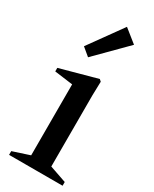

<svg xmlns="http://www.w3.org/2000/svg" viewBox="-204 -841 717 892"><g transform="rotate(30 154.5 -394.5)"><path d="M17 0V-20L121 -54L107 -31V-448L122 -428L9 -443V-462L206 -516L216 -507L214 -433V-32L200 -56L304 -20V0ZM108 -576 66 -611 194 -789 264 -733Z"/></g></svg>

Font: Wittgenstein Medium
Style: Regular
Weight: 500
Designer: Jörg Drees
Foundry: Jörg Drees
Version: Version 1.500